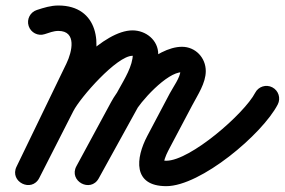

<svg xmlns="http://www.w3.org/2000/svg" viewBox="-20 -610 1009 680"><path d="M81.5 -517.9C89.2 -494.3 114.6 -481.3 138.2 -489C154 -494.1 169.9 -500.5 186.7 -500.5C253 -500.5 235.1 -426.2 215.5 -385.5C156.5 -263.6 97.5 -141.6 38.5 -19.6C25.6 7.1 39 30.4 59 40.3C79 50.2 105.6 46.9 119.1 20.4C159.3 -58.5 199.5 -137.5 239.7 -216.4C264.2 -264.7 393.8 -412.4 449.2 -412.4C454.2 -412.4 453.5 -409.8 451.5 -413.9C451 -414.7 450.7 -415.6 450.5 -416.6C450.3 -417.8 450.4 -419 450.4 -418.1C450.4 -376.8 420.6 -329.5 401.3 -294.5C351.1 -203.6 300.9 -112.7 250.8 -21.7C236.3 4.4 249 28.4 268.8 39.2C288.6 50 315.5 47.7 329.8 21.4C370.8 -54.4 411.8 -130.2 452.9 -206C476.6 -249.9 570.9 -354.3 624.5 -354.3C625.1 -354.3 623.2 -354.5 622.6 -354.8C621.4 -355.3 620.2 -356.2 619.4 -357.4C619.1 -357.8 618.8 -359.1 618.8 -358.2C618.8 -336.5 592.8 -301 581.3 -279.2C554.8 -229.1 528.3 -178.9 501.8 -128.8C460.3 -50.4 449 49.3 568.9 49.3C690.5 49.3 908.7 -134.1 963.7 -240C975.1 -262.1 966.5 -289.3 944.5 -300.7C922.4 -312.2 895.2 -303.6 883.8 -281.5C845.3 -207.4 653.7 -40.7 568.9 -40.7C565.2 -40.7 561.8 -40.9 558.1 -41.3C549.5 -42.4 555.1 -37.3 560.5 -31.9C561.2 -31.2 560.5 -33.9 560.7 -34.9C563.3 -52.7 573.1 -71.1 581.3 -86.7C607.8 -136.9 634.4 -187 660.9 -237.2C680.3 -274 708.8 -315.7 708.8 -358.2C708.8 -405.6 672.4 -444.3 624.5 -444.3C532.4 -444.3 414.8 -324.8 373.7 -248.9C332.7 -173 291.7 -97.2 250.6 -21.4C236.4 4.9 248.9 28.7 268.6 39.5C288.3 50.2 315.2 47.9 329.6 21.7C379.7 -69.2 429.9 -160.1 480.1 -251C507.9 -301.5 540.4 -358.8 540.4 -418.1C540.4 -467.9 496.8 -502.4 449.2 -502.4C347.1 -502.4 202.8 -342.3 159.5 -257.2C119.3 -178.3 79.1 -99.4 38.9 -20.4C25.4 6 39.1 29.4 59.4 39.5C79.7 49.6 106.6 46.3 119.5 19.6C178.5 -102.4 237.5 -224.4 296.5 -346.3C346.2 -449.1 328.7 -590.5 186.7 -590.5C159.9 -590.5 135.6 -582.8 110.4 -574.6C86.8 -566.9 73.8 -541.6 81.5 -517.9Z"/></svg>

Font: FRB American Cursive Guidelines Arrows Black
Style: Bold Italic
Weight: 900
Italic angle: -25°
Version: Version 2.0;Modular Font Editor K font №1